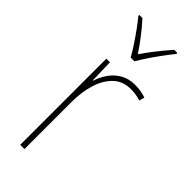

<svg xmlns="http://www.w3.org/2000/svg" viewBox="-249 -798 832 832"><g transform="rotate(45 167.0 -381.5)"><path d="M252 -536Q290 -536 320 -525L313 -501Q299 -505 284.5 -507.5Q270 -510 252 -510Q204 -510 172.5 -480Q141 -450 125.5 -400Q110 -350 110 -290V0H84V-528H106L109 -420H111Q120 -449 138 -475.5Q156 -502 184.5 -519Q213 -536 252 -536ZM155 -606Q143 -628 124.5 -656Q106 -684 86.5 -711Q67 -738 51 -757V-763H70Q95 -736 121 -702Q147 -668 167 -638Q210 -701 265 -763H284V-757Q267 -736 247 -709Q227 -682 209 -655Q191 -628 178 -606Z"/></g></svg>

Font: Noto Sans Lao Looped SemiCondensed Thin
Style: Regular
Weight: 100
Width: 4
Designer: Mark Frömberg, Ben Mitchell
Foundry: The Fontpad Ltd
Version: Version 1.002; ttfautohint (v1.8.4.7-5d5b)